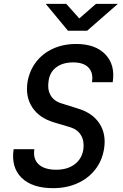

<svg xmlns="http://www.w3.org/2000/svg" viewBox="-20 -970 640 1000"><path d="M257 10Q147 10 92 -44.5Q37 -99 51 -193H159Q151 -143 181 -114.5Q211 -86 273 -86Q331 -86 368.5 -114Q406 -142 414 -191Q420 -234 402.5 -264.5Q385 -295 347 -307L260 -333Q184 -356 148 -411Q112 -466 123 -541Q133 -601 167 -646Q201 -691 255 -716Q309 -741 377 -741Q477 -741 529 -686.5Q581 -632 567 -542H459Q467 -590 441.5 -617.5Q416 -645 361 -645Q307 -645 273 -619.5Q239 -594 233 -548Q226 -505 243 -474.5Q260 -444 299 -432L388 -404Q463 -381 498.5 -326Q534 -271 522 -195Q512 -133 476 -87Q440 -41 383.5 -15.5Q327 10 257 10ZM334 -810 218 -950H325L393 -874L480 -950H594L434 -810Z"/></svg>

Font: NKDuy Mono SemiBold
Style: Italic
Weight: 600
Italic angle: -9°
Monospace: yes
Designer: NKDuy
Foundry: NKDuy
Version: Version 2.251; ttfautohint (v1.8.4.7-5d5b)